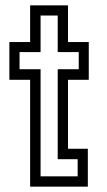

<svg xmlns="http://www.w3.org/2000/svg" viewBox="-20 -697 399 717"><path d="M92.5 0V-399H15V-540H92.5V-677H234V-540H311.5V-399H234V-141.5H308V0ZM131.5 -38.5H270V-102.5H195.5V-438.5H274V-502.5H195.5V-639H131.5V-502.5H53V-438.5H131.5Z"/></svg>

Font: Tourney Condensed
Style: Regular
Weight: 400
Width: 3
Designer: Tyler Finck
Foundry: Etcetera Type Co
Version: Version 1.010; ttfautohint (v1.8.3)